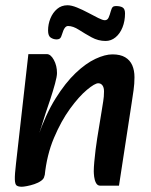

<svg xmlns="http://www.w3.org/2000/svg" viewBox="-20 -697 573 731"><path d="M362 10Q351 10 345.5 -0.5Q340 -11 338.5 -24Q337 -37 337 -45Q337 -59 339 -81Q341 -103 344 -127.5Q347 -152 350 -170L367 -274Q370 -294 373 -311.5Q376 -329 376 -349Q376 -364 370 -372Q364 -380 354 -380Q341 -380 311 -355Q281 -330 247 -283.5Q213 -237 185.5 -172Q158 -107 150 -27L124 -175Q154 -262 191.5 -322Q229 -382 268 -419Q307 -456 343.5 -473Q380 -490 408 -490Q438 -490 456.5 -479Q475 -468 483.5 -448.5Q492 -429 492 -403Q492 -378 488.5 -353.5Q485 -329 481 -303L433 10ZM63 14Q50 14 43.5 9.5Q37 5 36.5 -14Q36 -33 41 -75L88 -491H158Q173 -491 185 -469Q197 -447 197 -419Q197 -406 189.5 -378.5Q182 -351 172 -320.5Q162 -290 154 -267L128 -185L165 -191L149 -27Q148 -17 137 -9Q126 -1 111 4Q96 9 82.5 11.5Q69 14 63 14ZM163 -581Q163 -605 172 -627Q181 -649 197.5 -663Q214 -677 237 -677Q252 -677 273 -668.5Q294 -660 315.5 -648.5Q337 -637 354 -628.5Q371 -620 379 -620Q389 -620 393.5 -630Q398 -640 402 -655Q405 -666 409 -670Q413 -674 421 -674Q438 -674 447 -668.5Q456 -663 456 -646Q456 -617 446.5 -593Q437 -569 420 -555Q403 -541 382 -541Q354 -541 328.5 -555Q303 -569 280.5 -583.5Q258 -598 239 -598Q232 -598 226.5 -590.5Q221 -583 216 -566Q213 -555 208.5 -551Q204 -547 195 -547Q184 -547 173.5 -553.5Q163 -560 163 -581Z"/></svg>

Font: Alkatra
Style: Regular
Weight: 400
Designer: Suman Bhandary
Version: Version 1.100;gftools[0.9.22]